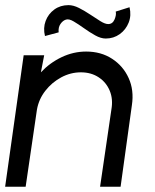

<svg xmlns="http://www.w3.org/2000/svg" viewBox="-30 -710 590 730"><path d="M471.5 -310.5 428.5 0H350.5L393.5 -293.5Q400.5 -333 387.2 -365Q374 -397 345.2 -416Q316.5 -435 277.5 -435Q238.5 -435 203 -416Q167.5 -397 142.5 -365Q117.5 -333 110.5 -293.5L67.5 0H-10.5L60 -500H138L125.5 -435Q159 -471 204 -492.5Q249 -514 297.5 -514Q354 -514 396.2 -486.5Q438.5 -459 459.2 -413Q480 -367 471.5 -310.5ZM372 -563.5Q353.5 -563.5 332 -575.5Q310.5 -587.5 289.2 -602.8Q268 -618 250.2 -628.5Q232.5 -639 221 -635.5Q209 -632 200 -619Q191 -606 193 -587L141 -573Q133.5 -603.5 143.5 -630.2Q153.5 -657 176.5 -673.8Q199.5 -690.5 230.5 -690.5Q249 -690.5 270.2 -679.8Q291.5 -669 312.8 -654.8Q334 -640.5 351.8 -629.5Q369.5 -618.5 381.5 -618.5Q398 -618.5 405.5 -636Q413 -653.5 410 -666L462.5 -682.5Q470 -651 459.2 -624Q448.5 -597 425.2 -580.2Q402 -563.5 372 -563.5Z"/></svg>

Font: Urbanist
Style: Italic
Weight: 400
Italic angle: -8°
Designer: Corey Hu
Foundry: Corey Hu
Version: Version 1.330; ttfautohint (v1.8.4.7-5d5b)